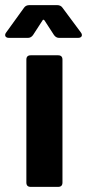

<svg xmlns="http://www.w3.org/2000/svg" viewBox="-54 -730 340 750"><path d="M49 -17V-497Q49 -514 66 -514H173Q190 -514 190 -497V-17Q190 0 173 0H66Q49 0 49 -17ZM-34 -593Q-34 -598 -30 -603L40 -700Q47 -710 61 -710H169Q183 -710 190 -700L262 -603Q266 -598 266 -593Q266 -588 262 -585Q258 -582 251 -582H177Q165 -582 157 -593L120 -650Q118 -653 115.5 -653Q113 -653 112 -650L75 -593Q67 -582 55 -582H-19Q-26 -582 -30 -585Q-34 -588 -34 -593Z"/></svg>

Font: Barlow
Style: Bold
Weight: 700
Designer: Jeremy Tribby
Foundry: Jeremy Tribby
Version: Version 1.101 August 23, 2024